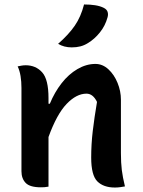

<svg xmlns="http://www.w3.org/2000/svg" viewBox="-20 -834 640 859"><path d="M197 1Q187 3 179 3.5Q171 4 163 4Q114 4 95 -15.5Q76 -35 76 -68V-441Q76 -469 72 -493.5Q68 -518 59 -537Q68 -539 77 -540.5Q86 -542 95 -542Q140 -542 168.5 -510.5Q197 -479 197 -395V-370H203Q224 -421 255.5 -461.5Q287 -502 326.5 -525Q366 -548 407 -548Q439 -548 465 -524Q491 -500 506 -463Q521 -426 521 -388V-149Q521 -105 525 -73Q529 -41 539 0Q528 2 517 3.5Q506 5 494 5Q443 5 415.5 -22.5Q388 -50 388 -129Q388 -189 395 -248Q402 -307 414 -378Q396 -415 367 -415Q322 -415 278 -369Q234 -323 197 -221ZM356 -814Q384 -814 406 -810.5Q428 -807 444 -799Q458 -792 461.5 -780.5Q465 -769 461 -756Q451 -719 427 -689Q403 -659 373 -641Q357 -631 339.5 -626.5Q322 -622 301 -622Q266 -622 240 -638Q287 -679 314.5 -719Q342 -759 356 -814Z"/></svg>

Font: Recursive Sn Csl St SmB
Style: Regular
Weight: 600
Version: Version 1.079;hotconv 1.0.112;makeotfexe 2.5.65598; ttfautoh